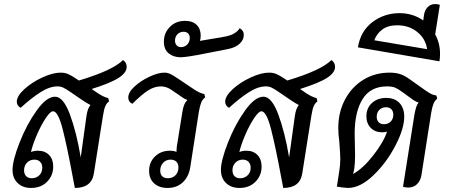

<svg xmlns="http://www.w3.org/2000/svg" viewBox="-20 -921 2218 949"><path d="M433 -481 461 -462Q478 -451 489 -445.5Q500 -440 515 -436L519 -420Q507 -411 500.5 -396Q494 -381 489 -349L444 -64Q433 8 350 8L341 -39Q312 -196 289.5 -283.5Q267 -371 242 -371Q229 -371 207 -338.5Q185 -306 164 -258.5Q143 -211 133 -170Q150 -176 168 -176Q202 -176 222.5 -155Q243 -134 243 -98Q243 -53 212.5 -22.5Q182 8 134 8Q92 8 67 -16.5Q42 -41 42 -81Q42 -128 77 -217Q112 -306 161 -374.5Q210 -443 252 -443Q293 -443 325.5 -355.5Q358 -268 379 -143L407 -345Q410 -366 414.5 -379Q419 -392 427 -402Q412 -409 384 -428L327 -467Q305 -482 292.5 -488Q280 -494 264 -494Q225 -494 179 -464.5Q133 -435 82 -388Q63 -399 63 -418Q63 -446 100 -480Q137 -514 189 -538Q241 -562 280 -562Q300 -562 316.5 -555Q333 -548 358 -531L370 -523Q537 -573 588 -624Q594 -621 600 -612Q606 -603 606 -590Q606 -562 567 -536.5Q528 -511 433 -481ZM150 -132Q128 -132 113.5 -117Q99 -102 99 -79Q99 -61 109 -50.5Q119 -40 137 -40Q159 -40 174 -54.5Q189 -69 189 -92Q189 -110 178.5 -121Q168 -132 150 -132Z M994 -440Q981 -430 974.5 -414Q968 -398 963 -369L920 -92Q912 -46 882.5 -19Q853 8 808 8Q767 8 742 -14.5Q717 -37 717 -77Q717 -119 746 -147.5Q775 -176 820 -176Q840 -176 852 -170Q852 -177 854 -197L881 -365Q884 -386 889.5 -400.5Q895 -415 906 -427Q892 -432 884 -438L827 -477Q802 -494 775 -494Q745 -494 715 -476Q685 -458 634 -408Q614 -417 614 -439Q614 -465 645 -493.5Q676 -522 719 -542Q762 -562 792 -562Q807 -562 820.5 -556Q834 -550 859 -533L938 -480Q968 -460 990 -456ZM862 -93Q862 -112 851.5 -122Q841 -132 823 -132Q801 -132 786.5 -116.5Q772 -101 772 -78Q772 -59 782 -49.5Q792 -40 810 -40Q833 -40 847.5 -55Q862 -70 862 -93Z M1185 -748Q1185 -724 1164.5 -705Q1144 -686 1109 -679L997 -657Q902 -638 873 -638Q837 -638 813.5 -657.5Q790 -677 790 -715Q790 -758 819.5 -788Q849 -818 895 -818Q931 -818 951.5 -798.5Q972 -779 972 -745Q972 -730 968 -719Q968 -719 1034 -730Q1078 -737 1099 -741.5Q1120 -746 1134 -754Q1155 -765 1165 -782Q1175 -775 1180 -767.5Q1185 -760 1185 -748ZM918 -733Q918 -747 910 -755.5Q902 -764 887 -764Q869 -764 857 -751.5Q845 -739 845 -720Q845 -706 853 -697Q861 -688 875 -688Q893 -688 905.5 -701Q918 -714 918 -733Z M1463 -481 1491 -462Q1508 -451 1519 -445.5Q1530 -440 1545 -436L1549 -420Q1537 -411 1530.5 -396Q1524 -381 1519 -349L1474 -64Q1463 8 1380 8L1371 -39Q1342 -196 1319.5 -283.5Q1297 -371 1272 -371Q1259 -371 1237 -338.5Q1215 -306 1194 -258.5Q1173 -211 1163 -170Q1180 -176 1198 -176Q1232 -176 1252.5 -155Q1273 -134 1273 -98Q1273 -53 1242.5 -22.5Q1212 8 1164 8Q1122 8 1097 -16.5Q1072 -41 1072 -81Q1072 -128 1107 -217Q1142 -306 1191 -374.5Q1240 -443 1282 -443Q1323 -443 1355.5 -355.5Q1388 -268 1409 -143L1437 -345Q1440 -366 1444.5 -379Q1449 -392 1457 -402Q1442 -409 1414 -428L1357 -467Q1335 -482 1322.5 -488Q1310 -494 1294 -494Q1255 -494 1209 -464.5Q1163 -435 1112 -388Q1093 -399 1093 -418Q1093 -446 1130 -480Q1167 -514 1219 -538Q1271 -562 1310 -562Q1330 -562 1346.5 -555Q1363 -548 1388 -531L1400 -523Q1567 -573 1618 -624Q1624 -621 1630 -612Q1636 -603 1636 -590Q1636 -562 1597 -536.5Q1558 -511 1463 -481ZM1180 -132Q1158 -132 1143.5 -117Q1129 -102 1129 -79Q1129 -61 1139 -50.5Q1149 -40 1167 -40Q1189 -40 1204 -54.5Q1219 -69 1219 -92Q1219 -110 1208.5 -121Q1198 -132 1180 -132Z M2141 -433Q2129 -424 2122.5 -408Q2116 -392 2111 -362L2063 -55Q2058 -27 2041 -10.5Q2024 6 1998 6Q1984 6 1972 2L2029 -358Q2033 -378 2037 -391Q2041 -404 2049 -414Q2030 -420 2006 -439L1969 -466Q1947 -482 1932.5 -488Q1918 -494 1893 -494Q1811 -494 1772 -431Q1733 -368 1733 -260Q1733 -227 1734 -208L1735 -152Q1735 -114 1731 -87Q1729 -74 1725 -61Q1774 -88 1824.5 -152.5Q1875 -217 1893 -270Q1881 -267 1869 -267Q1834 -267 1812.5 -289Q1791 -311 1791 -346Q1791 -387 1818.5 -412Q1846 -437 1889 -437Q1931 -437 1954.5 -412Q1978 -387 1978 -344Q1978 -285 1934 -200.5Q1890 -116 1825 -54Q1760 8 1700 8Q1694 8 1667 5Q1657 2 1645 2L1657 -76Q1662 -106 1662 -136Q1662 -157 1657 -222Q1652 -259 1652 -288Q1652 -366 1685 -428.5Q1718 -491 1775.5 -526.5Q1833 -562 1906 -562Q1935 -562 1957 -555Q1979 -548 2004 -530L2083 -474Q2102 -461 2112.5 -456Q2123 -451 2137 -449ZM1878 -307Q1898 -307 1911 -320Q1924 -333 1924 -354Q1924 -371 1914.5 -381Q1905 -391 1888 -391Q1868 -391 1855 -378Q1842 -365 1842 -344Q1842 -327 1851.5 -317Q1861 -307 1878 -307Z M2155 -654Q2155 -636 2152 -618L1749 -687Q1762 -767 1820.5 -811.5Q1879 -856 1955 -856Q2020 -856 2072 -820L2076 -849Q2080 -872 2094.5 -886.5Q2109 -901 2131 -901Q2143 -901 2154 -897L2131 -751Q2155 -708 2155 -654ZM2091 -678Q2084 -729 2043 -762.5Q2002 -796 1943 -796Q1898 -796 1870 -775.5Q1842 -755 1830 -722Z"/></svg>

Font: Thasadith
Style: Bold Italic
Weight: 700
Italic angle: -9°
Designer: Cadson Demak Co.,Ltd.
Foundry: Cadson Demak Co.,Ltd.
Version: Version 1.000; ttfautohint (v1.6)